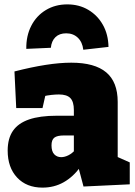

<svg xmlns="http://www.w3.org/2000/svg" viewBox="-20 -841 615 876"><path d="M517 -97 491 -136 572 -100V0L361 10L336 -84L348 -81Q314 -34 270.5 -9.5Q227 15 174 15Q101 15 58 -31Q15 -77 15 -154Q15 -209 39 -244Q63 -279 112.5 -296Q162 -313 239 -313H327L317 -303V-339Q317 -377 301 -393.5Q285 -410 249 -410Q234 -410 215 -408Q196 -406 175 -401L190 -419L174 -348H54L46 -515Q124 -535 188.5 -545Q253 -555 305 -555Q412 -555 464.5 -511Q517 -467 517 -376ZM215 -178Q215 -150 227.5 -137Q240 -124 259 -124Q275 -124 292 -132.5Q309 -141 323 -157L317 -135V-234L328 -223H272Q241 -223 228 -213Q215 -203 215 -178ZM287 -821Q341 -821 383 -796Q425 -771 449.5 -727.5Q474 -684 475 -627L360 -614Q356 -649 335 -669Q314 -689 282 -689Q251 -689 233 -671.5Q215 -654 212 -623L100 -618Q99 -677 122.5 -723Q146 -769 189 -795Q232 -821 287 -821Z"/></svg>

Font: Bitter Thin Black
Style: Regular
Weight: 900
Version: Version 3.020